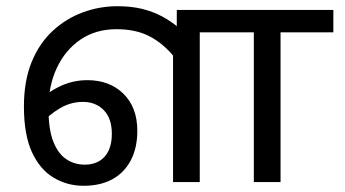

<svg xmlns="http://www.w3.org/2000/svg" viewBox="-20 -586 1110 618"><path d="M249 12Q196 12 152 -14.5Q108 -41 82.5 -97Q57 -153 57 -243Q57 -325 81.5 -385.5Q106 -446 149 -486Q192 -526 246 -546Q300 -566 358 -566Q402 -566 437 -557.5Q472 -549 501 -533.5Q530 -518 555 -497L542 -401Q507 -445 462.5 -468.5Q418 -492 355 -492Q288 -492 239 -458.5Q190 -425 163 -367.5Q136 -310 136 -237Q136 -170 151.5 -130.5Q167 -91 193.5 -73.5Q220 -56 253 -56Q280 -56 299.5 -67.5Q319 -79 329.5 -101Q340 -123 340 -155Q340 -205 314 -231.5Q288 -258 247 -258Q207 -258 172 -237Q137 -216 108 -184L93 -248Q123 -283 167.5 -305.5Q212 -328 261 -328Q333 -328 377.5 -284Q422 -240 422 -165Q422 -110 401 -70Q380 -30 341.5 -9Q303 12 249 12ZM537 0V-416L549 -494V-554H1053V-482H883V0H797V-482H623V0Z"/></svg>

Font: hextamil15
Style: Book
Weight: 400
Designer: Jelle Bosma - Monotype Design Team
Foundry: Monotype Imaging Inc.
Version: Version 2.003